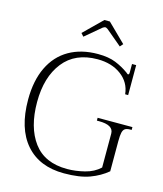

<svg xmlns="http://www.w3.org/2000/svg" viewBox="-132 -1007 947 1114"><g transform="rotate(15 341.5 -450.0)"><path d="M246 -803 355 -910H388L497 -803L481 -785L387 -864Q377 -871 372 -871Q366 -871 356 -864L262 -785ZM47 -350Q47 -464 86 -545Q125 -626 198 -668Q271 -710 371 -710Q435 -710 478 -692.5Q521 -675 557 -649Q559 -648 562.5 -644.5Q566 -641 569 -641Q576 -641 576 -655V-705H601V-525H583Q576 -595 519 -637.5Q462 -680 377 -680Q243 -680 172 -590Q101 -500 101 -350Q101 -198 167.5 -108.5Q234 -19 369 -19Q420 -19 474 -32.5Q528 -46 564 -80V-284Q564 -335 477 -335H464V-352H673V-335H665Q644 -335 633.5 -328Q623 -321 619 -303.5Q615 -286 615 -251V-71Q571 -34 511.5 -12Q452 10 358 10Q210 10 128.5 -83.5Q47 -177 47 -350Z"/></g></svg>

Font: Taviraj ExtraLight
Style: Regular
Weight: 275
Designer: Katatrad Team
Foundry: CadsonDemak
Version: Version 1.001